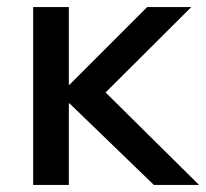

<svg xmlns="http://www.w3.org/2000/svg" viewBox="-20 -524 584 544"><path d="M74 0V-504H175V-284H177L397 -504H522L256 -239L257 -284L544 0H416L177 -231H175V0Z"/></svg>

Font: Mulish ExtraLight SemiBold
Style: Regular
Weight: 600
Version: Version 3.603